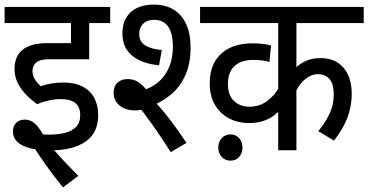

<svg xmlns="http://www.w3.org/2000/svg" viewBox="-20 -652 1598 833"><path d="M244 -222Q218 -222 191 -216Q164 -210 141 -200Q116 -218 93.5 -241Q71 -264 57 -292Q43 -320 43 -352Q43 -408 78.5 -436.5Q114 -465 188 -465H288V-552H0V-622H458V-552H367V-395H194Q155 -395 138 -381.5Q121 -368 121 -343Q121 -324 131.5 -307.5Q142 -291 157 -278Q180 -286 204 -290Q228 -294 256 -294Q304 -294 338 -276.5Q372 -259 389 -227Q406 -195 406 -153Q406 -75 351 -37.5Q296 0 205 0Q197 0 190.5 0Q184 0 177 -0.5Q170 -1 164 -1Q107 -4 71.5 -24.5Q36 -45 36 -82Q36 -105 50 -119Q64 -133 88 -133Q115 -133 136 -111.5Q157 -90 182 -41Q212 -2 247 35.5Q282 73 320 111L253 161Q215 114 180.5 66Q146 18 116 -31L94 -74Q117 -71 147 -69.5Q177 -68 194 -68Q232 -68 262 -75.5Q292 -83 310 -101.5Q328 -120 328 -153Q328 -186 308 -204Q288 -222 244 -222Z M566 -173Q525 -173 499 -194Q473 -215 473 -250Q473 -278 490 -293.5Q507 -309 534 -309Q560 -309 580.5 -295.5Q601 -282 625 -251L633 -230Q675 -188 714 -137.5Q753 -87 789 -32L721 8Q674 -65 637.5 -116Q601 -167 572 -202L562 -251Q610 -258 648 -282Q686 -306 708 -348.5Q730 -391 730 -451Q730 -507 709.5 -536.5Q689 -566 649 -566Q618 -566 601 -549Q584 -532 584 -505Q584 -471 610 -455Q636 -439 682 -435L670 -369Q598 -375 554.5 -409.5Q511 -444 511 -508Q511 -565 546.5 -598.5Q582 -632 648 -632Q699 -632 734.5 -609.5Q770 -587 788.5 -545.5Q807 -504 807 -445Q807 -377 784 -325.5Q761 -274 719.5 -240Q678 -206 625 -188L615 -182Q600 -178 589.5 -175.5Q579 -173 566 -173Z M1558 -552H1266V-333L1250 -343Q1268 -367 1298.5 -383.5Q1329 -400 1370 -400Q1434 -400 1470 -358.5Q1506 -317 1506 -244Q1506 -191 1487 -141Q1468 -91 1429 -42L1361 -83Q1391 -119 1409.5 -158Q1428 -197 1428 -243Q1428 -287 1410 -308.5Q1392 -330 1359 -330Q1330 -330 1304 -308.5Q1278 -287 1262 -252L1266 -288V0H1187V-210L1203 -185Q1187 -164 1166 -149Q1145 -134 1118.5 -126Q1092 -118 1061 -118Q1014 -118 975.5 -137.5Q937 -157 913.5 -195.5Q890 -234 890 -291Q890 -373 939 -418.5Q988 -464 1077 -464Q1100 -464 1119.5 -461.5Q1139 -459 1156 -455L1149 -383Q1134 -388 1116.5 -390Q1099 -392 1079 -392Q1026 -392 997.5 -365.5Q969 -339 969 -288Q969 -238 995.5 -213.5Q1022 -189 1062 -189Q1106 -189 1140 -214.5Q1174 -240 1192 -276L1187 -224V-552H848V-622H1558ZM927 -12Q927 -36 942 -52.5Q957 -69 980 -69Q1003 -69 1017.5 -52.5Q1032 -36 1032 -12Q1032 13 1017.5 29Q1003 45 980 45Q957 45 942 29Q927 13 927 -12Z"/></svg>

Font: Noto Sans Devanagari SemiCondensed
Style: Regular
Weight: 400
Width: 4
Designer: Jelle Bosma - Monotype Design Team
Foundry: Monotype Imaging Inc.
Version: Version 2.006